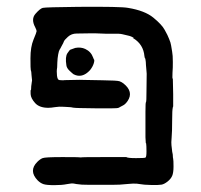

<svg xmlns="http://www.w3.org/2000/svg" viewBox="-20 -521 587 561"><path d="M186 -376 200 -381Q216 -384 229 -378Q246 -370 252 -353Q254 -348 254 -348Q257 -346 254 -336Q251 -326 243 -316Q220 -291 195 -304Q192 -306 183.5 -314Q175 -322 174 -330Q170 -355 177 -365.5Q184 -376 186 -376ZM83 -441Q70 -465 83.5 -480.5Q97 -496 105 -498Q113 -500 209 -501Q334 -502 354 -498Q403 -490 428 -469.5Q453 -449 461 -434Q469 -419 469 -419Q469 -419 474 -407.5Q479 -396 480 -388Q481 -380 483 -370Q485 -360 485 -340Q485 -320 484.5 -317.5Q484 -315 484 -308Q483 -290 485 -291L486 -246Q486 -212 486 -210L485 -208V-207Q483 -201 483 -168.5Q483 -136 481.5 -119.5Q480 -103 481 -96.5Q482 -90 482.5 -83.5Q483 -77 484 -73.5Q485 -70 485 -65.5Q485 -61 486 -57Q487 -53 487 -34.5Q487 -16 483 -7Q479 2 469.5 9.5Q460 17 452 18.5Q444 20 421.5 19.5Q399 19 389.5 17Q380 15 368 15.5Q356 16 354 16.5Q352 17 342 17.5Q332 18 330 18.5Q328 19 274.5 19Q221 19 219 18.5Q217 18 210 17.5Q203 17 196.5 15.5Q190 14 175.5 17Q161 20 138.5 20Q116 20 107 17Q98 14 90 6Q63 -22 89 -48Q97 -56 104.5 -59Q112 -62 160.5 -62Q209 -62 210 -61.5Q211 -61 215.5 -61Q220 -61 221 -61.5Q222 -62 285.5 -62Q349 -62 349 -62Q353 -59 377.5 -59Q402 -59 405 -60.5Q408 -62 408 -78.5Q408 -95 407 -102L406 -103L405 -120Q405 -166 405 -194Q405 -222 406.5 -222.5Q408 -223 408 -255Q408 -287 408.5 -296.5Q409 -306 408 -313.5Q407 -321 407 -325Q407 -329 406.5 -330.5Q406 -332 406 -340Q405 -349 404 -351Q404 -351 403.5 -351Q403 -351 402 -357Q399 -391 370 -409L368 -410Q368 -410 371 -410Q364 -415 354.5 -417Q345 -419 337.5 -421Q330 -423 310 -422.5Q290 -422 275 -423Q260 -424 236.5 -423.5Q213 -423 204 -423Q189 -423 178.5 -413.5Q168 -404 166.5 -399.5Q165 -395 162.5 -391Q160 -387 158.5 -383.5Q157 -380 154.5 -376.5Q152 -373 150 -362Q148 -351 147.5 -338.5Q147 -326 147 -324Q145 -313 146.5 -300Q148 -287 154 -287Q166 -286 166 -286.5Q166 -287 175 -287Q184 -287 199 -287.5Q214 -288 224 -287.5Q234 -287 278.5 -286.5Q323 -286 329.5 -283.5Q336 -281 341 -277Q371 -253 353 -226Q346 -216 339.5 -213Q333 -210 331 -208.5Q329 -207 325 -205.5Q321 -204 260.5 -204.5Q200 -205 193.5 -206.5Q187 -208 183 -208Q179 -208 166 -209Q153 -210 141 -208Q129 -206 121 -206Q95 -206 82.5 -220Q70 -234 69.5 -246Q69 -258 70 -258Q71 -258 71 -263.5Q71 -269 72 -274.5Q73 -280 73 -282Q73 -284 73.5 -284.5Q74 -285 73 -292.5Q72 -300 72 -302.5Q72 -305 71.5 -309.5Q71 -314 70 -316Q69 -318 69 -351Q69 -384 78 -405.5Q87 -427 87 -430Q87 -433 83 -441Z"/></svg>

Font: TT2020 Style E
Style: Regular
Weight: 400
Version: Version 00.2